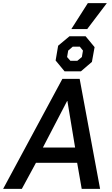

<svg xmlns="http://www.w3.org/2000/svg" viewBox="-54 -1202 711 1222"><path d="M343 -700H453L583 0H466L437 -166H175L85 0H-34ZM424 -263 375 -559H373L219 -263ZM300 -817 316 -911 388 -971H491L548 -902L531 -808L461 -748H357ZM438 -815 467 -839 474 -880 454 -905H409L380 -880L373 -839L394 -815ZM505 -1182H626L501 -1017H400Z"/></svg>

Font: Chakra Petch SemiBold
Style: Italic
Weight: 600
Italic angle: -10°
Designer: Katatrad Aksorn Co.,Ltd.
Foundry: Cadson Demak Co.,Ltd.
Version: Version 1.000; ttfautohint (v1.6)